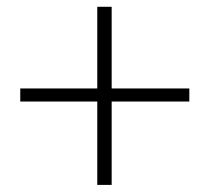

<svg xmlns="http://www.w3.org/2000/svg" viewBox="-20 -635 610 560"><path d="M532.2 -377V-338.9H305.7V-95.7H263.7V-338.9H39.1V-377H263.7V-615.2H305.7V-377Z"/></svg>

Font: GenYoMin TW TTF ExtraLight
Style: Regular
Weight: 250
Version: Version 1.300